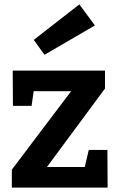

<svg xmlns="http://www.w3.org/2000/svg" viewBox="-20 -856 544 876"><path d="M470 -172 471 0H34V-82L325 -467L343 -440H100L138 -470L124 -373H39L38 -534H459V-452L166 -56L161 -94H394L358 -56L385 -172ZM183 -606 134 -674 342 -836 413 -740Z"/></svg>

Font: Bitter Thin
Style: Bold
Weight: 700
Version: Version 3.021